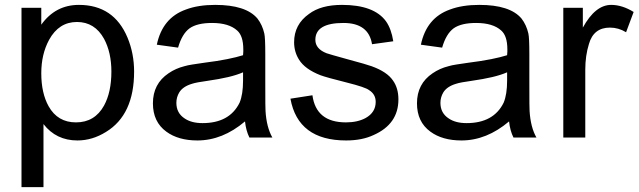

<svg xmlns="http://www.w3.org/2000/svg" viewBox="-20 -563 2614 786"><path d="M68 203V-531H149V-462Q207 -543 303 -543Q446 -543 502 -409Q529 -344 529 -270Q529 -93 414 -23Q358 12 297 12Q210 12 158 -55V203ZM149 -263Q149 -182 179 -128Q216 -62 291 -62Q368 -62 406 -131Q436 -186 436 -270Q436 -348 406 -404Q368 -473 295 -473Q221 -473 181 -400Q149 -341 149 -263Z M983 -66Q891 12 788 12Q710 12 661 -24Q606 -64 606 -140Q606 -220 670 -263Q699 -283 735 -292Q748 -296 768 -299Q788 -302 815 -306Q871 -313 910.5 -321Q950 -329 975 -337Q976 -346 976 -352Q976 -358 976 -361Q976 -416 951 -438Q917 -469 848 -469Q787 -469 756 -447Q725 -424 709 -368L622 -380Q645 -490 741 -524Q791 -543 861 -543Q987 -543 1034 -487Q1054 -461 1062 -426Q1066 -409 1066 -342V-223Q1066 -112 1067 -109Q1071 -42 1095 0H1001Q987 -28 983 -66ZM975 -267Q950 -256 914 -247.5Q878 -239 829 -232Q784 -226 766 -220Q729 -209 714 -185Q702 -165 702 -142Q702 -100 736 -78Q764 -59 809 -59Q920 -59 961 -143Q975 -177 975 -233Z M1259 -173Q1274 -62 1396 -62Q1444 -62 1477 -80Q1518 -103 1518 -146Q1518 -177 1491 -194Q1476 -206 1400 -225Q1316 -246 1292 -255Q1228 -280 1204 -319Q1184 -351 1184 -390Q1184 -463 1245 -506Q1294 -543 1380 -543Q1511 -543 1560 -476Q1582 -445 1590 -394L1503 -382Q1489 -469 1386 -469Q1271 -469 1271 -400Q1271 -363 1317 -345Q1324 -343 1343.5 -337Q1363 -331 1397 -322Q1442 -310 1467.5 -302.5Q1493 -295 1501 -292Q1565 -269 1589 -233Q1611 -202 1611 -156Q1611 -55 1509 -10Q1462 12 1397 12Q1200 12 1169 -159Z M2064 -66Q1972 12 1869 12Q1791 12 1742 -24Q1687 -64 1687 -140Q1687 -220 1751 -263Q1780 -283 1816 -292Q1829 -296 1849 -299Q1869 -302 1896 -306Q1952 -313 1991.5 -321Q2031 -329 2056 -337Q2057 -346 2057 -352Q2057 -358 2057 -361Q2057 -416 2032 -438Q1998 -469 1929 -469Q1868 -469 1837 -447Q1806 -424 1790 -368L1703 -380Q1726 -490 1822 -524Q1872 -543 1942 -543Q2068 -543 2115 -487Q2135 -461 2143 -426Q2147 -409 2147 -342V-223Q2147 -112 2148 -109Q2152 -42 2176 0H2082Q2068 -28 2064 -66ZM2056 -267Q2031 -256 1995 -247.5Q1959 -239 1910 -232Q1865 -226 1847 -220Q1810 -209 1795 -185Q1783 -165 1783 -142Q1783 -100 1817 -78Q1845 -59 1890 -59Q2001 -59 2042 -143Q2056 -177 2056 -233Z M2286 0V-531H2366V-450Q2417 -543 2482 -543Q2527 -543 2574 -514L2543 -431Q2512 -450 2477 -450Q2410 -450 2391 -383Q2376 -335 2376 -278V0Z"/></svg>

Font: MongolianScript
Style: Regular
Weight: 400
Designer: Bolorsoft LLC, NUM
Foundry: Bolorsoft LLC
Version: Version 3.2